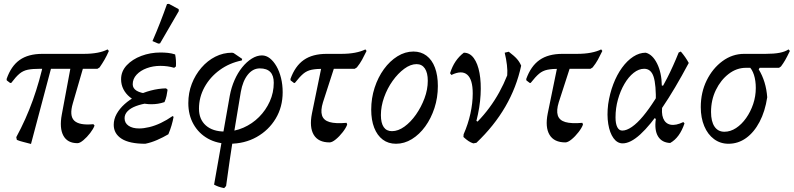

<svg xmlns="http://www.w3.org/2000/svg" viewBox="-20 -730 4097 991"><path d="M32 -302 15 -315 14 -322Q37 -389 81.5 -420.5Q126 -452 199 -452H412Q452 -452 483.5 -458Q515 -464 535 -475L542 -467Q531 -442 519.5 -422Q508 -402 494 -382L483 -375H188Q147 -375 123 -370Q99 -365 80.5 -349.5Q62 -334 38 -302ZM140 13Q118 7 99.5 2.5Q81 -2 67 -8L64 -22Q114 -114 149.5 -213Q185 -312 208 -420L252 -409ZM380 9Q328 9 307 -30Q286 -69 299 -139L349 -407H417L356 -197Q337 -133 363 -107.5Q389 -82 462 -89L468 -82Q462 -65 445.5 -43.5Q429 -22 410.5 -6.5Q392 9 380 9Z M730 12Q648 12 607.5 -14Q567 -40 567 -86Q567 -115 582 -142Q597 -169 623 -192.5Q649 -216 683.5 -234Q718 -252 757.5 -262.5Q797 -273 837 -274L845 -267Q843 -251 839.5 -235Q836 -219 829 -203Q785 -204 747.5 -198.5Q710 -193 682 -182.5Q654 -172 638.5 -156Q623 -140 623 -120Q623 -95 643.5 -81Q664 -67 698 -67Q722 -67 751 -74Q780 -81 810.5 -95.5Q841 -110 871 -131L876 -127Q872 -105 865.5 -83Q859 -61 849 -37Q822 -21 791 -7.5Q760 6 730 12ZM761 -192Q728 -192 700 -201.5Q672 -211 650.5 -228.5Q629 -246 617 -269.5Q605 -293 605 -321Q605 -362 634 -393Q663 -424 709.5 -441.5Q756 -459 808 -459Q828 -459 847 -457Q866 -455 884 -449Q887 -434 888 -418.5Q889 -403 888 -387L879 -380Q846 -390 808 -390Q770 -390 737.5 -378Q705 -366 685 -344.5Q665 -323 665 -295Q665 -274 685.5 -261.5Q706 -249 746 -246L829 -203Q811 -197 794.5 -194.5Q778 -192 761 -192ZM903 -673 806 -506 797 -505 767 -518Q788 -566 806.5 -613.5Q825 -661 842 -709L852 -710L902 -683Z M1137 241Q1118 237 1107 233Q1096 229 1085 223L1166 -236Q1174 -279 1190.5 -316.5Q1207 -354 1230 -382.5Q1253 -411 1279.5 -427.5Q1306 -444 1332 -444Q1354 -444 1373 -429Q1392 -414 1407 -388Q1422 -362 1430.5 -327.5Q1439 -293 1439 -254Q1439 -178 1403 -118Q1367 -58 1305 -23Q1243 12 1164 12Q1101 12 1053.5 -14.5Q1006 -41 979 -88.5Q952 -136 952 -198Q952 -251 970 -297.5Q988 -344 1019.5 -380.5Q1051 -417 1091.5 -437.5Q1132 -458 1178 -458L1186 -456L1230 -426L1228 -418Q1164 -405 1114 -368.5Q1064 -332 1035.5 -280Q1007 -228 1007 -169Q1007 -114 1042.5 -82.5Q1078 -51 1141 -51Q1191 -51 1236.5 -71Q1282 -91 1317 -126Q1352 -161 1372.5 -206.5Q1393 -252 1393 -303Q1393 -377 1321 -377Q1285 -377 1259 -344.5Q1233 -312 1223 -256Q1204 -142 1189.5 -54.5Q1175 33 1165 102Q1155 171 1147 230Z M1681 5Q1623 5 1599.5 -34Q1576 -73 1590 -144L1645 -412H1715L1647 -202Q1634 -160 1642 -134.5Q1650 -109 1681 -100Q1712 -91 1769 -96L1772 -87Q1766 -70 1749 -48Q1732 -26 1713 -10.5Q1694 5 1681 5ZM1497 -302 1480 -315 1479 -322Q1503 -389 1548 -420.5Q1593 -452 1666 -452H1741Q1781 -452 1812.5 -458Q1844 -464 1866 -475L1872 -467Q1860 -442 1849 -422Q1838 -402 1822 -382L1811 -375H1653Q1613 -375 1588.5 -370Q1564 -365 1545.5 -349.5Q1527 -334 1502 -302Z M2024 12Q1984 12 1955.5 -9.5Q1927 -31 1911.5 -70.5Q1896 -110 1896 -164Q1896 -223 1913.5 -277Q1931 -331 1961.5 -373Q1992 -415 2031.5 -439.5Q2071 -464 2114 -464Q2153 -464 2181.5 -442.5Q2210 -421 2225 -381Q2240 -341 2240 -286Q2240 -226 2222.5 -172.5Q2205 -119 2175 -77.5Q2145 -36 2106 -12Q2067 12 2024 12ZM2003 -53Q2035 -53 2067.5 -76.5Q2100 -100 2127 -138.5Q2154 -177 2171 -222.5Q2188 -268 2188 -313Q2188 -354 2173 -376.5Q2158 -399 2130 -399Q2099 -399 2066.5 -375Q2034 -351 2006.5 -312.5Q1979 -274 1962.5 -227.5Q1946 -181 1946 -136Q1946 -95 1960.5 -74Q1975 -53 2003 -53Z M2423 10Q2410 6 2398 -2Q2386 -10 2372 -23L2373 -37Q2526 -159 2598 -341Q2600 -364 2596.5 -394.5Q2593 -425 2585 -458L2606 -463Q2635 -441 2648.5 -425.5Q2662 -410 2670 -391Q2622 -167 2439 7ZM2373 -37Q2396 -89 2408 -143.5Q2420 -198 2420 -248Q2420 -320 2391.5 -344.5Q2363 -369 2310 -343L2303 -352Q2314 -387 2331.5 -413Q2349 -439 2374 -458Q2405 -458 2425.5 -430Q2446 -402 2455 -353Q2464 -304 2460.5 -240.5Q2457 -177 2439 -106L2467 -89Z M2898 5Q2840 5 2816.5 -34Q2793 -73 2807 -144L2862 -412H2932L2864 -202Q2851 -160 2859 -134.5Q2867 -109 2898 -100Q2929 -91 2986 -96L2989 -87Q2983 -70 2966 -48Q2949 -26 2930 -10.5Q2911 5 2898 5ZM2714 -302 2697 -315 2696 -322Q2720 -389 2765 -420.5Q2810 -452 2883 -452H2958Q2998 -452 3029.5 -458Q3061 -464 3083 -475L3089 -467Q3077 -442 3066 -422Q3055 -402 3039 -382L3028 -375H2870Q2830 -375 2805.5 -370Q2781 -365 2762.5 -349.5Q2744 -334 2719 -302Z M3194 10Q3166 10 3146.5 -17Q3127 -44 3119.5 -90Q3112 -136 3119 -192Q3127 -247 3145.5 -295.5Q3164 -344 3190.5 -380.5Q3217 -417 3248.5 -437.5Q3280 -458 3313 -458Q3348 -449 3371.5 -402Q3395 -355 3396 -288H3428L3365 -197Q3367 -293 3353.5 -334Q3340 -375 3305 -375Q3277 -375 3250.5 -354Q3224 -333 3203 -297Q3182 -261 3169.5 -216.5Q3157 -172 3157 -124Q3157 -92 3166 -74Q3175 -56 3192 -56Q3214 -56 3241.5 -75Q3269 -94 3299 -130Q3329 -166 3360.5 -215.5Q3392 -265 3423.5 -327Q3455 -389 3483 -459L3494 -464Q3519 -435 3535 -405Q3462 -268 3399 -175.5Q3336 -83 3285 -36.5Q3234 10 3194 10ZM3439 8Q3396 6 3376.5 -26Q3357 -58 3365 -116L3349 -128L3404 -214L3400 -193Q3392 -147 3403 -119.5Q3414 -92 3441 -86.5Q3468 -81 3507 -100L3513 -93Q3488 -19 3439 8Z M3740 12Q3698 12 3665.5 -12Q3633 -36 3615 -79Q3597 -122 3597 -177Q3597 -253 3627.5 -315Q3658 -377 3709 -414.5Q3760 -452 3821 -452H3931Q3975 -452 4003.5 -457.5Q4032 -463 4050 -475L4057 -467Q4042 -436 4032.5 -419.5Q4023 -403 4011 -387L4001 -380H3830Q3782 -380 3741 -348.5Q3700 -317 3675 -265.5Q3650 -214 3650 -152Q3650 -103 3668 -76.5Q3686 -50 3719 -50Q3750 -50 3779 -69Q3808 -88 3831 -120.5Q3854 -153 3867.5 -193Q3881 -233 3881 -276Q3881 -314 3871.5 -343.5Q3862 -373 3844 -389L3918 -407L3896 -372Q3915 -341 3926 -305Q3937 -269 3940 -228Q3929 -155 3900.5 -101Q3872 -47 3831 -17.5Q3790 12 3740 12Z"/></svg>

Font: Alegreya
Style: Italic
Weight: 400
Italic angle: -7°
Designer: Juan Pablo del Peral
Foundry: Huerta Tipografica
Version: Version 2.009